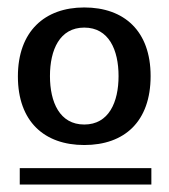

<svg xmlns="http://www.w3.org/2000/svg" viewBox="-20 -729 453 515"><path d="M28 -524C28 -403 99 -340 206 -340C314 -340 384 -403 384 -525C384 -646 313 -709 206 -709C100 -709 28 -645 28 -524ZM114 -525C114 -595 140 -655 206 -655C272 -655 298 -595 298 -525C298 -455 272 -395 206 -395C140 -395 114 -455 114 -525ZM33 -234H386V-278H33Z"/></svg>

Font: Perun SemiBold
Style: Regular
Weight: 600
Foundry: Copyright (c) Stefan Peev, Context Ltd, 2016
Version: Version 1.089